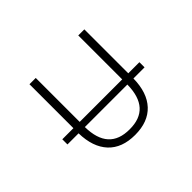

<svg xmlns="http://www.w3.org/2000/svg" viewBox="-144 -1004 1288 1288"><g transform="rotate(-45 500.0 -360.0)"><path d="M703.1 -265.6H299.8Q302.7 -41 502 -42Q700.2 -41 703.1 -265.6ZM134.8 -265.6V-314.5H240.2V-731.4H299.8V-314.5H703.1V-731.4H760.7V-314.5H866.2V-265.6H760.7Q758.8 -132.8 691.9 -61Q625 10.7 501 10.7Q377 10.7 310.1 -61Q243.2 -132.8 240.2 -265.6Z"/></g></svg>

Font: GenEi Gothic M Light
Style: Regular
Weight: 300
Designer: o_tamon (Modified); [Source Han Sans]
Ryoko NISHIZUKA  (kana & ideographs); Paul D. Hunt (Latin, Greek & Cyrillic); Wenl
Version: Version 1.1a;Original Version 1.004